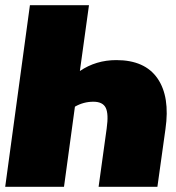

<svg xmlns="http://www.w3.org/2000/svg" viewBox="-25 -718 678 738"><path d="M422 -487Q532 -487 580.5 -416.5Q629 -346 611 -222L580 0H354L385 -224Q393 -280 381.5 -303.5Q370 -327 334 -327Q296 -327 263 -308L221 0H-5L90 -698H317L282 -445Q344 -487 422 -487Z"/></svg>

Font: Fira Sans Ultra
Style: Italic
Weight: 950
Italic angle: -8°
Designer: Carrois Corporate & Edenspiekermann AG
Foundry: Carrois Corporate GbR & Edenspiekermann AG
Version: Version 4.203;PS 004.203;hotconv 1.0.88;makeotf.lib2.5.64775